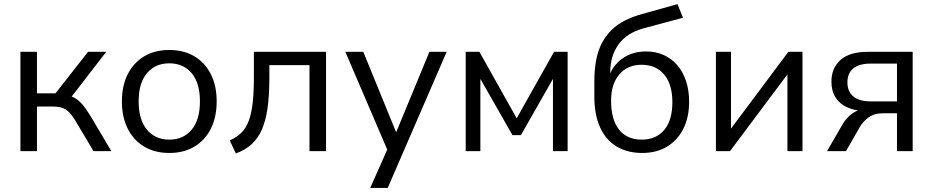

<svg xmlns="http://www.w3.org/2000/svg" viewBox="-20 -740 4568 940"><path d="M80 0V-486.3H161V-283.1H251.6L411.1 -486.3H500.1L317.9 -250.4L295.1 -275.5Q323.2 -272.5 343.9 -261.6Q364.6 -250.6 383.6 -228.3Q402.6 -206 425.4 -168.2L525.2 0H437.9L350.1 -147.2Q333.3 -175.5 317.9 -190.9Q302.5 -206.3 283.6 -212.4Q264.6 -218.4 236.8 -218.4H161V0Z M808.8 8.9Q738.1 8.9 686.1 -22.1Q634.1 -53.1 605.4 -109.8Q576.8 -166.5 576.8 -243.4Q576.8 -320.3 605.4 -376.8Q634.1 -433.3 686.1 -464.3Q738.1 -495.3 808.8 -495.3Q879.6 -495.3 931.6 -464.3Q983.6 -433.3 1012.2 -376.7Q1040.8 -320.2 1040.8 -243.4Q1040.8 -166.5 1012.2 -109.8Q983.6 -53.1 931.6 -22.1Q879.6 8.9 808.8 8.9ZM808.6 -56.4Q877.5 -56.4 918.2 -104.8Q958.8 -153.3 958.8 -243.6Q958.8 -334 918.2 -382Q877.5 -430 808.6 -430Q740.6 -430 699.7 -382Q658.8 -334 658.8 -243.6Q658.8 -153.3 699.7 -104.8Q740.6 -56.4 808.6 -56.4Z M1134.7 11.3 1104.7 -52.7Q1138.8 -67.4 1161.7 -90.1Q1184.5 -112.9 1197.7 -148.2Q1211 -183.5 1217 -235.5Q1223 -287.5 1223 -361.9V-486.3H1576.2V0H1495.2V-421.2H1298.8V-359.4Q1298.8 -274.1 1289.9 -211.2Q1281 -148.3 1261.7 -104.7Q1242.4 -61.1 1210.9 -33Q1179.4 -4.9 1134.7 11.3Z M1792.7 180 1883.5 -24.9V10.2L1670.7 -486.3H1758.6L1932.9 -59.6H1906L2082.3 -486.3H2166.9L1878.2 180Z M2260 0V-486.3H2327L2509.7 -160.8L2692.5 -486.3H2759V0H2687.2V-393.2H2709.6L2530.3 -78.4H2488.8L2309.4 -393.2H2331.8V0Z M3124.2 8.9Q3052 8.9 2999.3 -22.5Q2946.5 -54 2918.2 -115.9Q2889.8 -177.8 2889.8 -267.6V-342.8Q2889.8 -400.7 2899 -447.4Q2908.2 -494.1 2927 -529.8Q2945.9 -565.5 2973.9 -593Q3002 -620.5 3039.5 -639.5Q3077 -658.5 3124.3 -671.5L3296.9 -719.8L3323.8 -653.2L3129.6 -600.9Q3049.3 -579.1 3008.4 -522.7Q2967.5 -466.2 2967.5 -384.3V-344.6H2954.3Q2965.8 -388.7 2991.9 -420.8Q3018 -453 3056.5 -470.6Q3095 -488.2 3142.2 -488.2Q3189.8 -488.2 3228.5 -471Q3267.3 -453.7 3295.3 -421.4Q3323.3 -389.1 3338.5 -343.8Q3353.8 -298.5 3353.8 -242Q3353.8 -165.5 3325.4 -109.3Q3297 -53.1 3245.7 -22.1Q3194.4 8.9 3124.2 8.9ZM3121.3 -56.4Q3191.9 -56.4 3231.9 -103.6Q3271.8 -150.8 3271.8 -239.7Q3271.8 -327 3231.9 -374.9Q3191.9 -422.9 3121.8 -422.9Q3052.1 -422.9 3012 -375.7Q2971.8 -328.5 2971.8 -247.3Q2971.8 -153.3 3011.2 -104.9Q3050.6 -56.4 3121.3 -56.4Z M3485 0V-486.3H3558.8V-77.1H3533.8L3839.8 -486.3H3908.8V0H3835.1V-409.7H3860.5L3554 0Z M4029.1 0 4104.3 -130.2Q4123.3 -163.2 4152 -183.9Q4180.7 -204.7 4210.1 -204.7H4222.7V-196.4Q4168.9 -196.4 4130.2 -213.4Q4091.5 -230.4 4071 -262.6Q4050.5 -294.8 4050.5 -340.2Q4050.5 -406.9 4095.1 -446.6Q4139.7 -486.3 4228.9 -486.3H4448.3V0H4371.5V-185.4H4300.4Q4260.3 -185.4 4232.8 -165.5Q4205.2 -145.5 4188 -115.7L4121.9 0ZM4244.3 -243.6H4371.5V-428.7H4244.3Q4185.3 -428.7 4157 -404.5Q4128.8 -380.3 4128.8 -336.9Q4128.8 -293 4157 -268.3Q4185.3 -243.6 4244.3 -243.6Z"/></svg>

Font: Nunito Sans 12pt ExtraLight
Style: Regular
Weight: 200
Designer: Vernon Adams
Foundry: Vernon Adams
Version: Version 3.101;gftools[0.9.27]